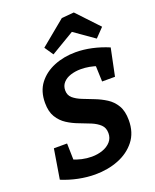

<svg xmlns="http://www.w3.org/2000/svg" viewBox="-171 -1040 929 1149"><g transform="rotate(-20 293.5 -465.5)"><path d="M233 12Q182 12 127.5 1Q73 -10 22 -31L53 -220H137L140 -99L127 -122Q156 -109 187.5 -102Q219 -95 250 -95Q288 -95 320 -106.5Q352 -118 371.5 -140Q391 -162 391 -194Q391 -228 370 -248Q349 -268 315.5 -282Q282 -296 244 -310Q206 -324 172.5 -345.5Q139 -367 117.5 -402Q96 -437 96 -493Q96 -567 133.5 -616Q171 -665 233.5 -690.5Q296 -716 371 -716Q421 -716 474 -704.5Q527 -693 579 -671L543 -497H461L457 -605L474 -590Q448 -600 420 -605Q392 -610 366 -610Q331 -610 301 -600.5Q271 -591 253 -571Q235 -551 235 -522Q235 -491 256.5 -472.5Q278 -454 312 -440.5Q346 -427 383.5 -412.5Q421 -398 455 -376.5Q489 -355 510.5 -319Q532 -283 532 -225Q532 -146 490.5 -93.5Q449 -41 381.5 -14.5Q314 12 233 12ZM243 -749 205 -805 364 -936 443 -943 573 -805 519 -749 348 -869 443 -868Z"/></g></svg>

Font: Bitter Thin
Style: Bold Italic
Weight: 700
Italic angle: -9°
Version: Version 3.021